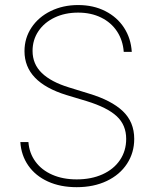

<svg xmlns="http://www.w3.org/2000/svg" viewBox="-20 -738 618 769"><path d="M293 -687.5Q240.2 -687.5 198.7 -667.7Q157.2 -647.9 133.8 -613Q110.4 -578.1 110.4 -534.2Q110.4 -481.4 147.5 -445.6Q184.6 -409.7 256.8 -387.7L335.9 -363.3Q425.8 -336.4 471.7 -293Q517.6 -249.5 517.6 -181.6Q517.6 -126.5 488.8 -82.3Q460 -38.1 407.7 -13.2Q355.5 11.7 287.1 11.7Q221.7 11.7 171.9 -11Q122.1 -33.7 93.5 -74.7Q64.9 -115.7 61.5 -168.9H93.8Q97.2 -124.5 122.1 -90.6Q147 -56.6 189.5 -38.1Q231.9 -19.5 287.1 -19.5Q345.7 -19.5 390.6 -39.8Q435.5 -60.1 460.4 -96.9Q485.4 -133.8 485.4 -181.6Q485.4 -237.3 447.5 -272.5Q409.7 -307.6 327.1 -333L246.1 -357.4Q162.1 -383.3 120.1 -427Q78.1 -470.7 78.1 -533.2Q78.1 -585.4 106.2 -627.7Q134.3 -669.9 183.3 -693.8Q232.4 -717.8 293 -717.8Q354 -717.8 401.6 -693.6Q449.2 -669.4 476.8 -627Q504.4 -584.5 507.8 -530.3H475.6Q472.2 -576.7 448.7 -612.3Q425.3 -647.9 385 -667.7Q344.7 -687.5 293 -687.5Z"/></svg>

Font: Pretendard GOV Thin
Style: Regular
Weight: 100
Designer: Base glyphs from Inter by Rasmus Andersson; Hangeul glyphs from Noto Sans CJK(Source Han Sans) by Jang Soo-young and Kan
Foundry: Kil Hyung-jin
Version: Version 1.309